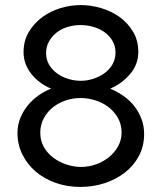

<svg xmlns="http://www.w3.org/2000/svg" viewBox="-20 -730 638 758"><path d="M549 -201Q549 -153 528.5 -114.5Q508 -76 473.5 -49Q439 -22 393.5 -7Q348 8 297 8Q244 8 198.5 -8.5Q153 -25 120 -53.5Q87 -82 68 -121Q49 -160 49 -205Q49 -238 61 -266Q73 -294 91.5 -316Q110 -338 134 -354.5Q158 -371 182 -380Q160 -389 140 -403.5Q120 -418 105 -436.5Q90 -455 81.5 -477Q73 -499 73 -524Q73 -569 93.5 -603.5Q114 -638 146.5 -662Q179 -686 219 -698Q259 -710 299 -710Q339 -710 379.5 -698Q420 -686 452.5 -662.5Q485 -639 505.5 -604.5Q526 -570 526 -525Q526 -475 493 -437Q460 -399 415 -380Q442 -369 466.5 -352Q491 -335 509 -312.5Q527 -290 538 -262Q549 -234 549 -201ZM460 -207Q460 -239 445.5 -264.5Q431 -290 408 -307.5Q385 -325 356 -334Q327 -343 298 -343Q268 -343 239.5 -333.5Q211 -324 188.5 -306Q166 -288 152.5 -262.5Q139 -237 139 -206Q139 -174 153.5 -149Q168 -124 191 -107Q214 -90 242.5 -80.5Q271 -71 300 -71Q330 -71 358.5 -81Q387 -91 409.5 -109Q432 -127 446 -152Q460 -177 460 -207ZM162 -521Q162 -494 174.5 -473.5Q187 -453 207 -439Q227 -425 251 -418Q275 -411 299 -411Q323 -411 347 -418.5Q371 -426 391 -440Q411 -454 423.5 -475Q436 -496 436 -523Q436 -548 424.5 -568Q413 -588 394 -602Q375 -616 350 -623.5Q325 -631 298 -631Q271 -631 246.5 -623.5Q222 -616 203.5 -601.5Q185 -587 173.5 -566.5Q162 -546 162 -521Z"/></svg>

Font: Raleway Medium Alt1
Style: Regular
Weight: 500
Designer: Matt McInerney, Pablo Impallari, Rodrigo Fuenzalida
Foundry: Matt McInerney, Pablo Impallari, Rodrigo Fuenzalida
Version: Version 3.000g; ttfautohint (v1.5) -l 8 -r 28 -G 28 -x 14 -D